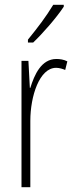

<svg xmlns="http://www.w3.org/2000/svg" viewBox="-20 -784 311 804"><path d="M247 -756V-764H203C172 -713 140 -671 97 -618V-606H119C158 -643 216 -709 247 -756ZM216 -537C153 -537 124 -471 107 -416H105L99 -529H70V0H107V-278C107 -381 145 -500 215 -500C229 -500 244 -495 253 -491L262 -527C247 -535 230 -537 216 -537Z"/></svg>

Font: Noto Sans Telugu ExtraCondensed ExtraLight
Style: Regular
Weight: 200
Width: 2
Designer: Jelle Bosma - Monotype Design Team
Foundry: Monotype Imaging Inc.
Version: Version 2.005